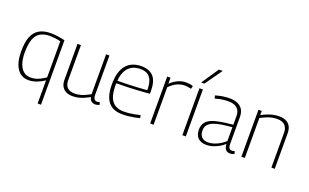

<svg xmlns="http://www.w3.org/2000/svg" viewBox="-104 -1313 3289 2045"><g transform="rotate(20 1541.0 -290.0)"><path d="M437 -521V210H399V-52Q352 -21 308.5 -5.5Q265 10 220 10Q137 10 90.5 -58.5Q44 -127 44 -253Q44 -355 69 -418.5Q94 -482 146 -512Q198 -542 277 -542Q311 -542 349.5 -537Q388 -532 437 -521ZM399 -495Q362 -504 332.5 -507.5Q303 -511 279 -511Q212 -511 168.5 -485.5Q125 -460 104.5 -403Q84 -346 84 -253Q84 -181 101.5 -129.5Q119 -78 152 -51Q185 -24 231 -24Q259 -24 285 -30Q311 -36 338.5 -50Q366 -64 399 -86Z M719 10Q677 10 646 -5.5Q615 -21 598 -51Q581 -81 581 -125V-532H620V-130Q620 -81 648 -52.5Q676 -24 732 -24Q763 -24 791.5 -31Q820 -38 848 -50.5Q876 -63 905 -79V-532H943V-88Q943 -64 949 -49.5Q955 -35 965 -29.5Q975 -24 986 -24Q1001 -24 1016 -31L1024 -1Q1016 2 1008 4.5Q1000 7 992 8.5Q984 10 976 10Q953 10 934 -4Q915 -18 910 -48Q879 -32 848.5 -18.5Q818 -5 786.5 2.5Q755 10 719 10Z M1284 10Q1233 10 1194 -4.5Q1155 -19 1128 -50.5Q1101 -82 1086.5 -131.5Q1072 -181 1072 -251Q1072 -334 1090 -390Q1108 -446 1140 -479Q1172 -512 1213.5 -527Q1255 -542 1303 -542Q1395 -542 1441.5 -490Q1488 -438 1488 -322Q1488 -317 1487.5 -309.5Q1487 -302 1487 -296Q1469 -295 1433.5 -292Q1398 -289 1349.5 -286Q1301 -283 1241 -281Q1181 -279 1113 -279Q1112 -272 1112 -266Q1112 -260 1112 -253Q1112 -169 1133 -118.5Q1154 -68 1193.5 -45.5Q1233 -23 1288 -23Q1322 -23 1356 -27Q1390 -31 1419.5 -37Q1449 -43 1472 -49L1479 -17Q1455 -10 1424 -4Q1393 2 1357.5 6Q1322 10 1284 10ZM1114 -308Q1174 -308 1229 -310Q1284 -312 1329 -314.5Q1374 -317 1405 -319.5Q1436 -322 1448 -323Q1448 -390 1432 -431Q1416 -472 1384 -491Q1352 -510 1301 -510Q1270 -510 1239.5 -501Q1209 -492 1182.5 -470Q1156 -448 1137.5 -408.5Q1119 -369 1114 -308Z M1635 -532V-464Q1664 -491 1692.5 -508Q1721 -525 1749.5 -533.5Q1778 -542 1808 -542Q1831 -542 1852 -539Q1873 -536 1889 -530L1881 -496Q1864 -500 1844 -503Q1824 -506 1806 -506Q1765 -506 1723 -487.5Q1681 -469 1637 -425V0H1598V-532Z M1963 0V-532H2002V0ZM1959 -596 2090 -790H2133L1995 -596Z M2108 -117Q2108 -165 2129.5 -195.5Q2151 -226 2193 -244Q2235 -262 2295.5 -272.5Q2356 -283 2435 -290V-390Q2435 -446 2401.5 -476.5Q2368 -507 2300 -507Q2280 -507 2256.5 -505Q2233 -503 2207 -498Q2181 -493 2152 -484L2144 -517Q2185 -529 2225 -535.5Q2265 -542 2301 -542Q2356 -542 2394.5 -525Q2433 -508 2453 -474.5Q2473 -441 2473 -390V-90Q2473 -52 2484 -38.5Q2495 -25 2515 -25Q2522 -25 2529.5 -26.5Q2537 -28 2546 -31L2553 -1Q2540 5 2528.5 7.5Q2517 10 2506 10Q2473 10 2455.5 -10.5Q2438 -31 2436 -73Q2413 -52 2382 -33.5Q2351 -15 2314 -2.5Q2277 10 2234 10Q2205 10 2182 2Q2159 -6 2142.5 -21.5Q2126 -37 2117 -61Q2108 -85 2108 -117ZM2147 -122Q2147 -72 2173 -46.5Q2199 -21 2243 -21Q2277 -21 2311 -32Q2345 -43 2377 -62Q2409 -81 2435 -105V-262Q2372 -257 2319.5 -249Q2267 -241 2228 -226Q2189 -211 2168 -186Q2147 -161 2147 -122Z M2632 0V-532H2669V-485Q2701 -502 2732.5 -514.5Q2764 -527 2797 -534.5Q2830 -542 2867 -542Q2912 -542 2944 -526Q2976 -510 2993 -479Q3010 -448 3010 -400V0H2972V-394Q2972 -447 2943.5 -477.5Q2915 -508 2854 -508Q2821 -508 2791 -501Q2761 -494 2731.5 -481.5Q2702 -469 2671 -453V0Z"/></g></svg>

Font: Georama ExtraCondensed Thin ExtraLight
Style: Regular
Weight: 250
Version: Version 1.001